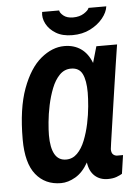

<svg xmlns="http://www.w3.org/2000/svg" viewBox="-51 -723 558 775"><g transform="rotate(-5 228.0 -335.5)"><path d="M165 12Q101 12 63.5 -34.5Q26 -81 26 -177Q26 -302 55.5 -382Q85 -462 131 -500Q177 -538 226 -538Q265 -538 293 -518.5Q321 -499 336 -460L355 -526H439Q439 -526 435.5 -504Q432 -482 426.5 -445.5Q421 -409 414.5 -365Q408 -321 401.5 -277Q395 -233 389.5 -195Q384 -157 380.5 -133.5Q377 -110 377 -107Q377 -92 384 -85.5Q391 -79 401 -79H424L413 -4Q405 1 390.5 6.5Q376 12 355 12Q323 12 302 -7Q281 -26 276 -62Q254 -23 224 -5.5Q194 12 165 12ZM194 -81Q220 -81 239 -100Q258 -119 270.5 -150.5Q283 -182 290.5 -217.5Q298 -253 301 -286.5Q304 -320 304 -343Q304 -392 291 -418.5Q278 -445 245 -445Q218 -445 198.5 -425Q179 -405 166.5 -373Q154 -341 146.5 -305.5Q139 -270 136 -237.5Q133 -205 133 -185Q133 -134 148 -107.5Q163 -81 194 -81ZM263 -579Q223 -579 196.5 -595Q170 -611 157.5 -635Q145 -659 149 -683H218Q219 -673 233 -661.5Q247 -650 272 -650Q298 -650 316 -661.5Q334 -673 337 -683H409Q406 -659 386.5 -635Q367 -611 335.5 -595Q304 -579 263 -579Z"/></g></svg>

Font: Archivo Narrow SemiBold
Style: Italic
Weight: 600
Italic angle: -8°
Designer: Hector Gatti
Foundry: Omnibus-Type
Version: Version 3.002